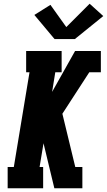

<svg xmlns="http://www.w3.org/2000/svg" viewBox="-20 -1008 573 1028"><path d="M21 0V-114H54L138 -621H120V-735H310V-621H276L259 -516L382 -735H520V-621H458L314 -399L383 -114H421V0H271L213 -241L192 -114H211V0ZM381 -799H272L164 -928L250 -982L335 -863L460 -988L533 -922Z"/></svg>

Font: Iosevka Slab Heavy Oblique
Style: Regular
Weight: 900
Italic angle: -9°
Monospace: yes
Designer: Belleve Invis
Foundry: Belleve Invis
Version: Version 11.1.1; ttfautohint (v1.8.3)